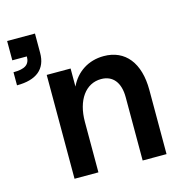

<svg xmlns="http://www.w3.org/2000/svg" viewBox="-107 -797 858 893"><g transform="rotate(-15 322.0 -350.0)"><path d="M471 -305V0H586V-309C586 -439 525 -516 421 -516C347 -516 288 -477 258 -413V-500H143V0H258V-243C258 -347 307 -416 382 -416C438 -416 471 -376 471 -305ZM-3 -552V-489C91 -489 140 -529 140 -607V-700H6V-607H76C76 -568 53 -552 -3 -552Z"/></g></svg>

Font: Uncut Sans Semibold
Style: Regular
Weight: 600
Designer: Kasper Nordkvist
Foundry: UNCUT.wtf
Version: Version 1.304;Glyphs 3.2 (3246)